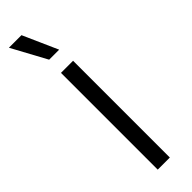

<svg xmlns="http://www.w3.org/2000/svg" viewBox="-239 -683 684 684"><g transform="rotate(-45 103.0 -341.0)"><path d="M73 0V-487.5H134V0ZM68.5 -682 126.5 -551.5V-550.5H76.5L5.5 -681.5V-682Z"/></g></svg>

Font: Anek Telugu Light
Style: Regular
Weight: 300
Version: Version 1.003